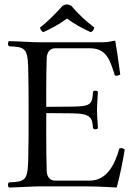

<svg xmlns="http://www.w3.org/2000/svg" viewBox="-20 -834 607 859"><path d="M304 -357 187 -356C187 -356 186 -492 189 -574C190 -598 202 -618 226 -618H382C457 -618 472 -565 494 -496C505 -494 507 -496 515 -499C516 -500 517 -500 518 -501C513 -542 498 -641 496 -649C496 -651 495 -652 492 -652C475 -649 466 -645 442 -645H150C120 -645 70 -649 20 -650C14 -644 14 -633 20 -627C90 -624 103 -619 106 -536C108 -454 108 -404 108 -321C108 -238 108 -191 106 -109C103 -26 90 -21 20 -18C14 -12 14 -1 20 5C69 4 122 0 152 0H374C422 0 502 5 502 5C516 -45 530 -114 538 -165C537 -166 536 -166 535 -167C528 -171 526 -173 514 -170C494 -98 458 -26 382 -26H226C204 -26 190 -42 189 -69C186 -153 187 -328 187 -328L304 -327C389 -326 393 -305 396 -260C402 -254 412 -254 418 -260C417 -295 414 -308 414 -338C414 -372 417 -394 418 -424C412 -430 402 -430 396 -424C393 -369 389 -358 304 -357ZM299 -808C284 -816 274 -816 260 -808C229 -774 196 -739 159 -711C161 -702 164 -696 173 -690C211 -707 243 -724 280 -751C313 -726 347 -708 386 -690C396 -694 400 -702 402 -711C366 -738 329 -772 299 -808Z"/></svg>

Font: Libertinus Serif Display
Style: Regular
Weight: 400
Designer: Philipp H. Poll, Khaled Hosny
Foundry: Caleb Maclennan
Version: Version 7.050;RELEASE